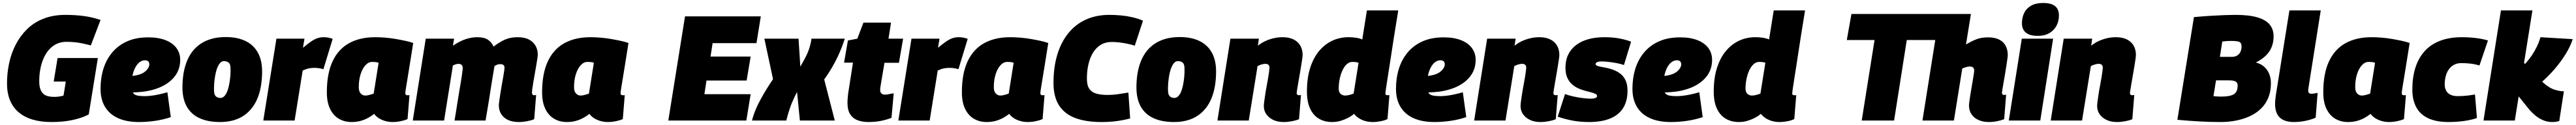

<svg xmlns="http://www.w3.org/2000/svg" viewBox="-20 -810 17266 840"><path d="M324 10Q254 10 198.5 -6.5Q143 -23 104.5 -56Q66 -89 46.5 -137.5Q27 -186 27 -250Q27 -318 41 -384.5Q55 -451 85 -509.5Q115 -568 161 -613.5Q207 -659 271.5 -684.5Q336 -710 418 -710Q483 -710 540.5 -702.5Q598 -695 654 -676L589 -505Q566 -511 541 -516.5Q516 -522 488 -525.5Q460 -529 427 -529Q381 -529 346.5 -508Q312 -487 289 -450Q266 -413 254.5 -365.5Q243 -318 243 -265Q243 -234 249.5 -214Q256 -194 268.5 -181.5Q281 -169 300 -164Q319 -159 345 -159Q365 -159 381 -162Q397 -165 406 -168L421 -262H340L366 -420H636L575 -41Q532 -18 468.5 -4Q405 10 324 10Z M824 -299Q836 -297 855 -298.5Q874 -300 890 -303Q933 -311 956.5 -332.5Q980 -354 981 -376Q981 -391 973.5 -398Q966 -405 951 -405Q928 -405 908 -385.5Q888 -366 875.5 -329.5Q863 -293 862 -242Q861 -208 869 -191Q877 -174 897 -169Q917 -164 952 -164Q968 -164 991 -166.5Q1014 -169 1042.5 -175Q1071 -181 1102 -190L1125 -23Q1075 -6 1020 2Q965 10 911 10Q829 10 771.5 -16Q714 -42 684 -92Q654 -142 654 -213Q654 -286 673.5 -348.5Q693 -411 733 -458.5Q773 -506 833 -532.5Q893 -559 974 -559Q1042 -559 1090 -540Q1138 -521 1163 -487Q1188 -453 1188 -407Q1188 -324 1124.5 -268Q1061 -212 950 -195Q910 -190 876.5 -189Q843 -188 812 -192Z M1455 10Q1374 10 1317.5 -16Q1261 -42 1232 -94Q1203 -146 1203 -222Q1203 -273 1210.5 -317.5Q1218 -362 1233.5 -400Q1249 -438 1272.5 -467.5Q1296 -497 1328.5 -518Q1361 -539 1402 -550Q1443 -561 1493 -561Q1570 -561 1624.5 -535Q1679 -509 1708 -457.5Q1737 -406 1737 -329Q1737 -279 1729.5 -234Q1722 -189 1707 -151.5Q1692 -114 1668.5 -84Q1645 -54 1614 -33Q1583 -12 1543 -1Q1503 10 1455 10ZM1460 -152Q1473 -153 1483 -163Q1493 -173 1500.5 -189.5Q1508 -206 1513 -227.5Q1518 -249 1521 -271.5Q1524 -294 1525 -316.5Q1526 -339 1525 -357Q1524 -382 1510.5 -391Q1497 -400 1480 -399Q1467 -399 1457 -388.5Q1447 -378 1439.5 -361.5Q1432 -345 1427 -323.5Q1422 -302 1419 -279.5Q1416 -257 1415 -235Q1414 -213 1415 -194Q1417 -169 1430 -160Q1443 -151 1460 -152Z M2021 -550 2011 -489Q2042 -515 2064.5 -530.5Q2087 -546 2107 -553Q2127 -560 2148 -560Q2164 -560 2179 -557.5Q2194 -555 2210 -549L2148 -345Q2132 -350 2116 -352Q2100 -354 2087 -354Q2069 -354 2051 -350.5Q2033 -347 2009 -336L1955 0H1745L1833 -550Z M2612 10Q2587 10 2563.5 3.5Q2540 -3 2520.5 -15Q2501 -27 2488 -45Q2467 -28 2443 -15.5Q2419 -3 2393 3.5Q2367 10 2337 10Q2289 10 2251.5 -12Q2214 -34 2192.5 -78.5Q2171 -123 2171 -190Q2171 -316 2209.5 -398Q2248 -480 2320.5 -520Q2393 -560 2495 -560Q2528 -560 2563.5 -557Q2599 -554 2633.5 -548Q2668 -542 2698 -535.5Q2728 -529 2750 -521Q2736 -433 2726.5 -373.5Q2717 -314 2711 -278Q2705 -242 2702 -223Q2699 -204 2698 -196Q2697 -188 2697 -186Q2697 -178 2700 -174Q2703 -170 2711 -170Q2714 -170 2718 -170Q2722 -170 2725 -171L2712 -10Q2696 -2 2667.5 4Q2639 10 2612 10ZM2485 -181 2518 -388Q2508 -392 2497 -393Q2486 -394 2475 -394Q2450 -394 2429.5 -371.5Q2409 -349 2397 -310.5Q2385 -272 2385 -224Q2385 -196 2398 -182Q2411 -168 2428 -168Q2438 -168 2447.5 -170Q2457 -172 2467 -175Q2477 -178 2485 -181Z M3457 10Q3417 10 3387.5 -3Q3358 -16 3341 -41.5Q3324 -67 3324 -102Q3324 -112 3327 -132.5Q3330 -153 3334 -180Q3338 -207 3343 -235Q3348 -263 3352.5 -288.5Q3357 -314 3359.5 -331.5Q3362 -349 3362 -353Q3362 -366 3355.5 -372.5Q3349 -379 3334 -379Q3325 -379 3316 -376.5Q3307 -374 3295 -366Q3294 -363 3292.5 -352.5Q3291 -342 3290 -338Q3286 -314 3282 -289.5Q3278 -265 3274 -241Q3270 -217 3266.5 -193Q3263 -169 3259 -144.5Q3255 -120 3251 -96Q3247 -72 3243 -48Q3239 -24 3235 0H3027Q3032 -31 3037.5 -64Q3043 -97 3048 -130.5Q3053 -164 3058.5 -195.5Q3064 -227 3068.5 -254Q3073 -281 3076 -302Q3079 -323 3080.5 -336.5Q3082 -350 3082 -352Q3082 -361 3079 -367.5Q3076 -374 3069.5 -377.5Q3063 -381 3054 -381Q3046 -381 3036 -378Q3026 -375 3016 -370L2957 0H2747L2834 -550H3024L3016 -503Q3064 -535 3103.5 -547.5Q3143 -560 3178 -560Q3226 -560 3251.5 -542.5Q3277 -525 3288 -497Q3319 -520 3345 -534Q3371 -548 3396 -554Q3421 -560 3449 -560Q3496 -560 3525.5 -544.5Q3555 -529 3570 -502.5Q3585 -476 3585 -443Q3585 -435 3582 -415.5Q3579 -396 3574.5 -369.5Q3570 -343 3565 -314.5Q3560 -286 3555.5 -260Q3551 -234 3548.5 -215Q3546 -196 3546 -188Q3546 -180 3549.5 -175Q3553 -170 3560 -170Q3563 -170 3567 -170.5Q3571 -171 3574 -172L3561 -9Q3543 -1 3513.5 4.5Q3484 10 3457 10Z M4055 10Q4030 10 4006.5 3.5Q3983 -3 3963.5 -15Q3944 -27 3931 -45Q3910 -28 3886 -15.5Q3862 -3 3836 3.5Q3810 10 3780 10Q3732 10 3694.5 -12Q3657 -34 3635.5 -78.5Q3614 -123 3614 -190Q3614 -316 3652.5 -398Q3691 -480 3763.5 -520Q3836 -560 3938 -560Q3971 -560 4006.5 -557Q4042 -554 4076.5 -548Q4111 -542 4141 -535.5Q4171 -529 4193 -521Q4179 -433 4169.5 -373.5Q4160 -314 4154 -278Q4148 -242 4145 -223Q4142 -204 4141 -196Q4140 -188 4140 -186Q4140 -178 4143 -174Q4146 -170 4154 -170Q4157 -170 4161 -170Q4165 -170 4168 -171L4155 -10Q4139 -2 4110.5 4Q4082 10 4055 10ZM3928 -181 3961 -388Q3951 -392 3940 -393Q3929 -394 3918 -394Q3893 -394 3872.5 -371.5Q3852 -349 3840 -310.5Q3828 -272 3828 -224Q3828 -196 3841 -182Q3854 -168 3871 -168Q3881 -168 3890.5 -170Q3900 -172 3910 -175Q3920 -178 3928 -181Z M4460 0 4572 -700H5080L5051 -520H4757L4743 -430H5012L4985 -269H4716L4702 -177H5012L4983 0Z M5420 -550H5643Q5634 -522 5622 -490.5Q5610 -459 5593.5 -424.5Q5577 -390 5555 -352.5Q5533 -315 5505 -276L5576 0H5342L5323 -192Q5314 -175 5305.5 -157Q5297 -139 5289 -120Q5281 -101 5274.5 -81.5Q5268 -62 5262 -41.5Q5256 -21 5251 0H5021Q5030 -36 5044.5 -71Q5059 -106 5077.5 -140Q5096 -174 5117 -208.5Q5138 -243 5162 -278L5104 -550H5333L5345 -362Q5360 -389 5372.5 -411.5Q5385 -434 5394 -455.5Q5403 -477 5409.5 -500Q5416 -523 5420 -550Z M5971 -183 5956 -18Q5919 -4 5881.5 3Q5844 10 5801 10Q5763 10 5731.5 -1Q5700 -12 5680.5 -40Q5661 -68 5661 -120Q5661 -137 5663.5 -162.5Q5666 -188 5670 -210L5698 -389H5638L5664 -538L5727 -550L5768 -658H5953L5936 -550H6034L6006 -388H5909L5882 -227Q5881 -221 5880.5 -215.5Q5880 -210 5880 -206Q5880 -191 5888 -182.5Q5896 -174 5914 -174Q5924 -174 5937 -177Q5950 -180 5971 -183Z M6278 -550 6268 -489Q6299 -515 6321.5 -530.5Q6344 -546 6364 -553Q6384 -560 6405 -560Q6421 -560 6436 -557.5Q6451 -555 6467 -549L6405 -345Q6389 -350 6373 -352Q6357 -354 6344 -354Q6326 -354 6308 -350.5Q6290 -347 6266 -336L6212 0H6002L6090 -550Z M6869 10Q6844 10 6820.5 3.5Q6797 -3 6777.5 -15Q6758 -27 6745 -45Q6724 -28 6700 -15.5Q6676 -3 6650 3.5Q6624 10 6594 10Q6546 10 6508.5 -12Q6471 -34 6449.5 -78.5Q6428 -123 6428 -190Q6428 -316 6466.5 -398Q6505 -480 6577.5 -520Q6650 -560 6752 -560Q6785 -560 6820.5 -557Q6856 -554 6890.5 -548Q6925 -542 6955 -535.5Q6985 -529 7007 -521Q6993 -433 6983.5 -373.5Q6974 -314 6968 -278Q6962 -242 6959 -223Q6956 -204 6955 -196Q6954 -188 6954 -186Q6954 -178 6957 -174Q6960 -170 6968 -170Q6971 -170 6975 -170Q6979 -170 6982 -171L6969 -10Q6953 -2 6924.5 4Q6896 10 6869 10ZM6742 -181 6775 -388Q6765 -392 6754 -393Q6743 -394 6732 -394Q6707 -394 6686.5 -371.5Q6666 -349 6654 -310.5Q6642 -272 6642 -224Q6642 -196 6655 -182Q6668 -168 6685 -168Q6695 -168 6704.5 -170Q6714 -172 6724 -175Q6734 -178 6742 -181Z M7364 10Q7258 10 7186.5 -17.5Q7115 -45 7078.5 -103Q7042 -161 7042 -252Q7042 -358 7067.5 -442.5Q7093 -527 7141.5 -587Q7190 -647 7259.5 -678.5Q7329 -710 7416 -710Q7455 -710 7493.5 -706.5Q7532 -703 7569.5 -694.5Q7607 -686 7642 -671L7587 -503Q7566 -510 7540 -515.5Q7514 -521 7486.5 -524.5Q7459 -528 7432 -528Q7391 -528 7360 -509.5Q7329 -491 7308 -457.5Q7287 -424 7276.5 -379Q7266 -334 7266 -282Q7266 -237 7282 -213.5Q7298 -190 7329 -181Q7360 -172 7405 -172Q7440 -172 7474 -177Q7508 -182 7544 -188L7556 -14Q7505 -1 7459.5 4.5Q7414 10 7364 10Z M7850 10Q7769 10 7712.5 -16Q7656 -42 7627 -94Q7598 -146 7598 -222Q7598 -273 7605.5 -317.5Q7613 -362 7628.5 -400Q7644 -438 7667.5 -467.5Q7691 -497 7723.5 -518Q7756 -539 7797 -550Q7838 -561 7888 -561Q7965 -561 8019.5 -535Q8074 -509 8103 -457.5Q8132 -406 8132 -329Q8132 -279 8124.5 -234Q8117 -189 8102 -151.5Q8087 -114 8063.5 -84Q8040 -54 8009 -33Q7978 -12 7938 -1Q7898 10 7850 10ZM7855 -152Q7868 -153 7878 -163Q7888 -173 7895.5 -189.5Q7903 -206 7908 -227.5Q7913 -249 7916 -271.5Q7919 -294 7920 -316.5Q7921 -339 7920 -357Q7919 -382 7905.5 -391Q7892 -400 7875 -399Q7862 -399 7852 -388.5Q7842 -378 7834.5 -361.5Q7827 -345 7822 -323.5Q7817 -302 7814 -279.5Q7811 -257 7810 -235Q7809 -213 7810 -194Q7812 -169 7825 -160Q7838 -151 7855 -152Z M8228 -550H8419L8412 -503Q8439 -524 8466.5 -536Q8494 -548 8522 -554Q8550 -560 8577 -560Q8641 -560 8676.5 -528Q8712 -496 8712 -440Q8712 -432 8709 -411Q8706 -390 8701.5 -363Q8697 -336 8692 -307Q8687 -278 8682.5 -251.5Q8678 -225 8675 -207Q8672 -189 8672 -184Q8672 -178 8676 -174Q8680 -170 8687 -170Q8690 -170 8694 -170.5Q8698 -171 8701 -172L8688 -9Q8670 -1 8641 4.5Q8612 10 8585 10Q8545 10 8515.5 -4Q8486 -18 8469 -42Q8452 -66 8452 -98Q8452 -109 8455 -130.5Q8458 -152 8462 -179Q8466 -206 8471.5 -234Q8477 -262 8481 -287Q8485 -312 8487.5 -330.5Q8490 -349 8490 -355Q8490 -368 8483 -374.5Q8476 -381 8462 -381Q8455 -381 8445.5 -379Q8436 -377 8427 -373.5Q8418 -370 8410 -366L8351 0H8141Z M9182 10Q9156 10 9132.5 3.5Q9109 -3 9089.5 -15.5Q9070 -28 9057 -45Q9038 -29 9014.5 -17Q8991 -5 8965 2.5Q8939 10 8909 10Q8860 10 8822 -12Q8784 -34 8762.5 -79.5Q8741 -125 8741 -195Q8741 -286 8763 -354.5Q8785 -423 8823.5 -468.5Q8862 -514 8912 -537Q8962 -560 9019 -560Q9045 -560 9069 -556.5Q9093 -553 9112 -545L9143 -740H9353Q9353 -740 9349.5 -717Q9346 -694 9339.5 -655.5Q9333 -617 9325.5 -568.5Q9318 -520 9310 -468Q9302 -416 9294.5 -367Q9287 -318 9280.5 -277.5Q9274 -237 9270.5 -211.5Q9267 -186 9267 -183Q9267 -177 9270 -173.5Q9273 -170 9281 -170Q9283 -170 9287 -170Q9291 -170 9294 -171L9281 -10Q9264 -1 9236 4.5Q9208 10 9182 10ZM8997 -168Q9011 -168 9026 -172Q9041 -176 9054 -181L9087 -388Q9077 -392 9066.5 -393Q9056 -394 9045 -394Q9025 -394 9008 -378.5Q8991 -363 8979 -337Q8967 -311 8960.5 -279Q8954 -247 8954 -214Q8954 -200 8959.5 -189.5Q8965 -179 8975 -173.5Q8985 -168 8997 -168Z M9508 -299Q9520 -297 9539 -298.5Q9558 -300 9574 -303Q9617 -311 9640.5 -332.5Q9664 -354 9665 -376Q9665 -391 9657.5 -398Q9650 -405 9635 -405Q9612 -405 9592 -385.5Q9572 -366 9559.5 -329.5Q9547 -293 9546 -242Q9545 -208 9553 -191Q9561 -174 9581 -169Q9601 -164 9636 -164Q9652 -164 9675 -166.5Q9698 -169 9726.5 -175Q9755 -181 9786 -190L9809 -23Q9759 -6 9704 2Q9649 10 9595 10Q9513 10 9455.5 -16Q9398 -42 9368 -92Q9338 -142 9338 -213Q9338 -286 9357.5 -348.5Q9377 -411 9417 -458.5Q9457 -506 9517 -532.5Q9577 -559 9658 -559Q9726 -559 9774 -540Q9822 -521 9847 -487Q9872 -453 9872 -407Q9872 -324 9808.5 -268Q9745 -212 9634 -195Q9594 -190 9560.5 -189Q9527 -188 9496 -192Z M9949 -550H10140L10133 -503Q10160 -524 10187.5 -536Q10215 -548 10243 -554Q10271 -560 10298 -560Q10362 -560 10397.5 -528Q10433 -496 10433 -440Q10433 -432 10430 -411Q10427 -390 10422.5 -363Q10418 -336 10413 -307Q10408 -278 10403.5 -251.5Q10399 -225 10396 -207Q10393 -189 10393 -184Q10393 -178 10397 -174Q10401 -170 10408 -170Q10411 -170 10415 -170.5Q10419 -171 10422 -172L10409 -9Q10391 -1 10362 4.5Q10333 10 10306 10Q10266 10 10236.5 -4Q10207 -18 10190 -42Q10173 -66 10173 -98Q10173 -109 10176 -130.5Q10179 -152 10183 -179Q10187 -206 10192.5 -234Q10198 -262 10202 -287Q10206 -312 10208.5 -330.5Q10211 -349 10211 -355Q10211 -368 10204 -374.5Q10197 -381 10183 -381Q10176 -381 10166.5 -379Q10157 -377 10148 -373.5Q10139 -370 10131 -366L10072 0H9862Z M10422 -26 10471 -178Q10495 -169 10526 -162Q10557 -155 10588.5 -151Q10620 -147 10644 -147Q10658 -147 10667 -149Q10676 -151 10681 -155Q10686 -159 10686 -164Q10686 -174 10674.5 -179.5Q10663 -185 10644 -190Q10625 -195 10602.5 -201Q10580 -207 10557.5 -217.5Q10535 -228 10516 -245.5Q10497 -263 10485.5 -289.5Q10474 -316 10474 -355Q10474 -405 10492.5 -443Q10511 -481 10545 -507Q10579 -533 10627 -546.5Q10675 -560 10735 -560Q10791 -560 10835.5 -551.5Q10880 -543 10914 -530L10866 -373Q10844 -381 10817 -386Q10790 -391 10764 -394Q10738 -397 10717 -397Q10703 -397 10694 -395Q10685 -393 10680.5 -389Q10676 -385 10676 -379Q10676 -372 10687.5 -367.5Q10699 -363 10718 -360Q10737 -357 10760 -351.5Q10783 -346 10806 -336Q10829 -326 10848 -309.5Q10867 -293 10878.5 -266.5Q10890 -240 10890 -201Q10890 -151 10876 -115Q10862 -79 10837 -54.5Q10812 -30 10779.5 -16Q10747 -2 10710 4Q10673 10 10635 10Q10570 10 10519.5 0Q10469 -10 10422 -26Z M11093 -299Q11105 -297 11124 -298.5Q11143 -300 11159 -303Q11202 -311 11225.5 -332.5Q11249 -354 11250 -376Q11250 -391 11242.5 -398Q11235 -405 11220 -405Q11197 -405 11177 -385.5Q11157 -366 11144.5 -329.5Q11132 -293 11131 -242Q11130 -208 11138 -191Q11146 -174 11166 -169Q11186 -164 11221 -164Q11237 -164 11260 -166.5Q11283 -169 11311.5 -175Q11340 -181 11371 -190L11394 -23Q11344 -6 11289 2Q11234 10 11180 10Q11098 10 11040.5 -16Q10983 -42 10953 -92Q10923 -142 10923 -213Q10923 -286 10942.5 -348.5Q10962 -411 11002 -458.5Q11042 -506 11102 -532.5Q11162 -559 11243 -559Q11311 -559 11359 -540Q11407 -521 11432 -487Q11457 -453 11457 -407Q11457 -324 11393.5 -268Q11330 -212 11219 -195Q11179 -190 11145.5 -189Q11112 -188 11081 -192Z M11909 10Q11883 10 11859.5 3.5Q11836 -3 11816.5 -15.5Q11797 -28 11784 -45Q11765 -29 11741.5 -17Q11718 -5 11692 2.5Q11666 10 11636 10Q11587 10 11549 -12Q11511 -34 11489.5 -79.5Q11468 -125 11468 -195Q11468 -286 11490 -354.5Q11512 -423 11550.5 -468.5Q11589 -514 11639 -537Q11689 -560 11746 -560Q11772 -560 11796 -556.5Q11820 -553 11839 -545L11870 -740H12080Q12080 -740 12076.5 -717Q12073 -694 12066.5 -655.5Q12060 -617 12052.5 -568.5Q12045 -520 12037 -468Q12029 -416 12021.5 -367Q12014 -318 12007.5 -277.5Q12001 -237 11997.5 -211.5Q11994 -186 11994 -183Q11994 -177 11997 -173.5Q12000 -170 12008 -170Q12010 -170 12014 -170Q12018 -170 12021 -171L12008 -10Q11991 -1 11963 4.5Q11935 10 11909 10ZM11724 -168Q11738 -168 11753 -172Q11768 -176 11781 -181L11814 -388Q11804 -392 11793.5 -393Q11783 -394 11772 -394Q11752 -394 11735 -378.5Q11718 -363 11706 -337Q11694 -311 11687.5 -279Q11681 -247 11681 -214Q11681 -200 11686.5 -189.5Q11692 -179 11702 -173.5Q11712 -168 11724 -168Z M13214 -336Q13214 -348 13207 -355.5Q13200 -363 13186 -363Q13179 -363 13170.5 -361.5Q13162 -360 13153 -357Q13144 -354 13134 -350L13078 0H12867L12953 -541H12762L12677 0H12460L12546 -541H12360L12391 -716H13192L13159 -511Q13189 -529 13212.5 -539.5Q13236 -550 13258 -554.5Q13280 -559 13306 -559Q13352 -559 13381.5 -544Q13411 -529 13425 -502Q13439 -475 13439 -440Q13439 -432 13436 -411.5Q13433 -391 13429 -364Q13425 -337 13420 -308Q13415 -279 13410.5 -253Q13406 -227 13403 -209Q13400 -191 13400 -186Q13400 -180 13403.5 -176Q13407 -172 13414 -172Q13417 -172 13421.5 -172.5Q13426 -173 13428 -174L13415 -9Q13395 -1 13367.5 4.5Q13340 10 13313 10Q13273 10 13243 -3.5Q13213 -17 13196 -42Q13179 -67 13179 -101Q13179 -109 13181.5 -128Q13184 -147 13188 -172Q13192 -197 13196.5 -223Q13201 -249 13205 -273Q13209 -297 13211.5 -313.5Q13214 -330 13214 -336Z M13446 0 13533 -550H13743L13657 0ZM13676 -790Q13730 -790 13756 -769Q13782 -748 13782 -706Q13782 -666 13764.5 -635Q13747 -604 13716 -586.5Q13685 -569 13640 -569Q13586 -569 13560 -591Q13534 -613 13534 -654Q13534 -692 13549 -723Q13564 -754 13595.5 -772Q13627 -790 13676 -790Z M13814 -550H14005L13998 -503Q14025 -524 14052.5 -536Q14080 -548 14108 -554Q14136 -560 14163 -560Q14227 -560 14262.5 -528Q14298 -496 14298 -440Q14298 -432 14295 -411Q14292 -390 14287.5 -363Q14283 -336 14278 -307Q14273 -278 14268.5 -251.5Q14264 -225 14261 -207Q14258 -189 14258 -184Q14258 -178 14262 -174Q14266 -170 14273 -170Q14276 -170 14280 -170.5Q14284 -171 14287 -172L14274 -9Q14256 -1 14227 4.5Q14198 10 14171 10Q14131 10 14101.5 -4Q14072 -18 14055 -42Q14038 -66 14038 -98Q14038 -109 14041 -130.5Q14044 -152 14048 -179Q14052 -206 14057.5 -234Q14063 -262 14067 -287Q14071 -312 14073.5 -330.5Q14076 -349 14076 -355Q14076 -368 14069 -374.5Q14062 -381 14048 -381Q14041 -381 14031.5 -379Q14022 -377 14013 -373.5Q14004 -370 13996 -366L13937 0H13727Z M14576 -5 14687 -695Q14751 -701 14802.5 -704Q14854 -707 14894.5 -708.5Q14935 -710 14964 -710Q15057 -710 15113.5 -693Q15170 -676 15195.5 -644Q15221 -612 15221 -566Q15221 -535 15213 -508.5Q15205 -482 15189.5 -460.5Q15174 -439 15152 -421.5Q15130 -404 15102 -390Q15137 -381 15159 -360.5Q15181 -340 15192 -312Q15203 -284 15203 -251Q15203 -197 15186 -154.5Q15169 -112 15137.5 -81Q15106 -50 15063.5 -30Q15021 -10 14970.5 0Q14920 10 14864 10Q14827 10 14793 9Q14759 8 14724.5 6Q14690 4 14654 1.5Q14618 -1 14576 -5ZM14861 -428H14945Q14954 -428 14965 -431.5Q14976 -435 14985 -443Q14994 -451 15000 -464.5Q15006 -478 15006 -498Q15006 -513 15000.5 -521Q14995 -529 14980 -532Q14965 -535 14938 -535Q14925 -535 14917 -534.5Q14909 -534 14900.5 -533.5Q14892 -533 14877 -531ZM14835 -270 14818 -164Q14825 -163 14832.5 -162.5Q14840 -162 14848 -161.5Q14856 -161 14862 -161Q14868 -161 14872 -161Q14895 -161 14912.5 -163.5Q14930 -166 14943 -171Q14956 -176 14964 -184.5Q14972 -193 14976 -205.5Q14980 -218 14980 -235Q14980 -244 14977 -250.5Q14974 -257 14967.5 -261.5Q14961 -266 14949.5 -268Q14938 -270 14920 -270Z M15327 -740H15537L15455 -221Q15454 -215 15453.5 -210Q15453 -205 15453 -201Q15453 -194 15455.5 -189Q15458 -184 15462.5 -182Q15467 -180 15474 -180Q15483 -180 15492.5 -181.5Q15502 -183 15516 -186L15503 -19Q15473 -6 15434.5 2Q15396 10 15358 10Q15294 10 15262.5 -20Q15231 -50 15231 -112Q15231 -124 15232.5 -139Q15234 -154 15236 -170Z M15995 10Q15970 10 15946.5 3.5Q15923 -3 15903.5 -15Q15884 -27 15871 -45Q15850 -28 15826 -15.5Q15802 -3 15776 3.5Q15750 10 15720 10Q15672 10 15634.5 -12Q15597 -34 15575.5 -78.5Q15554 -123 15554 -190Q15554 -316 15592.5 -398Q15631 -480 15703.5 -520Q15776 -560 15878 -560Q15911 -560 15946.5 -557Q15982 -554 16016.5 -548Q16051 -542 16081 -535.5Q16111 -529 16133 -521Q16119 -433 16109.5 -373.5Q16100 -314 16094 -278Q16088 -242 16085 -223Q16082 -204 16081 -196Q16080 -188 16080 -186Q16080 -178 16083 -174Q16086 -170 16094 -170Q16097 -170 16101 -170Q16105 -170 16108 -171L16095 -10Q16079 -2 16050.5 4Q16022 10 15995 10ZM15868 -181 15901 -388Q15891 -392 15880 -393Q15869 -394 15858 -394Q15833 -394 15812.5 -371.5Q15792 -349 15780 -310.5Q15768 -272 15768 -224Q15768 -196 15781 -182Q15794 -168 15811 -168Q15821 -168 15830.5 -170Q15840 -172 15850 -175Q15860 -178 15868 -181Z M16394 10Q16311 10 16257 -15.5Q16203 -41 16177 -90Q16151 -139 16151 -208Q16151 -289 16171 -353.5Q16191 -418 16232 -464.5Q16273 -511 16336 -535.5Q16399 -560 16485 -560Q16516 -560 16547 -557.5Q16578 -555 16607 -550Q16636 -545 16658 -538L16601 -370Q16571 -379 16541 -382.5Q16511 -386 16479 -386Q16451 -386 16430 -374.5Q16409 -363 16395 -343Q16381 -323 16374.5 -297Q16368 -271 16368 -242Q16368 -219 16377.5 -201Q16387 -183 16406.5 -173.5Q16426 -164 16455 -164Q16474 -164 16491 -165Q16508 -166 16527.5 -168.5Q16547 -171 16571 -175L16584 -17Q16556 -7 16523 -1Q16490 5 16456.5 7.5Q16423 10 16394 10Z M16628 0 16745 -740H16956L16838 0ZM17088 10Q17058 10 17029.5 -1.5Q17001 -13 16975 -34.5Q16949 -56 16925 -86L16844 -187L16884 -404L16998 -284Q17032 -249 17057.5 -231.5Q17083 -214 17104 -207.5Q17125 -201 17144 -198Q17150 -197 17155.5 -197Q17161 -197 17167 -197L17136 3Q17123 7 17111.5 8.5Q17100 10 17088 10ZM17006 -248 16876 -348Q16899 -371 16919 -394.5Q16939 -418 16955.5 -443Q16972 -468 16986 -497Q17000 -526 17010 -560L17226 -547Q17211 -499 17178 -445.5Q17145 -392 17100.5 -341Q17056 -290 17006 -248Z"/></svg>

Font: Georama ExtraCondensed Thin Black
Style: Italic
Weight: 900
Italic angle: -9°
Version: Version 1.001